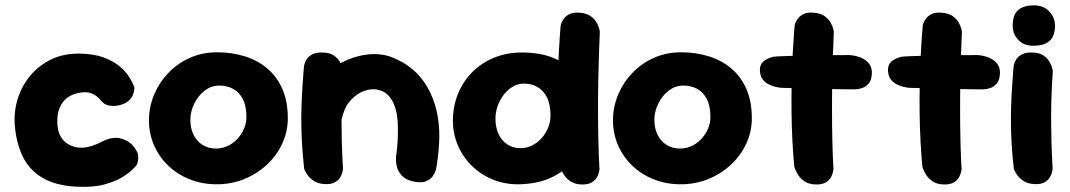

<svg xmlns="http://www.w3.org/2000/svg" viewBox="-20 -698 4050 727"><path d="M271 9Q189 4.8 139 -25.8Q89 -56.2 65 -107.8Q41 -159.2 36 -224.2Q32 -276.2 47.5 -325.1Q63 -374 95.5 -412.5Q128 -451 175 -473.5Q222 -496 282 -495Q334.5 -494.2 370.6 -481.1Q406.8 -468 430.2 -449Q453.8 -430 466.2 -411Q478.8 -392 483.8 -379.4Q488.8 -366.8 488.8 -366.8Q488.8 -366.8 488.1 -357.8Q487.5 -348.8 481.9 -335.6Q476.2 -322.5 460.2 -311.2Q447.5 -302.8 429.2 -299Q411 -295.2 394 -298.2Q377 -301.2 368.8 -311Q367.2 -311 362.4 -317.2Q357.5 -323.5 349 -331Q340.5 -338.5 327 -344.1Q313.5 -349.8 295 -348.5Q270.2 -346.5 251.9 -338Q233.5 -329.5 221.1 -314.9Q208.8 -300.2 202.8 -281.2Q196.8 -262.2 197 -240Q196.5 -207 207.5 -185.2Q218.5 -163.5 237.5 -152.4Q256.5 -141.2 279.2 -139Q297.8 -138 315 -142Q332.2 -146 347.1 -152.6Q362 -159.2 372.1 -164.5Q382.2 -169.8 386 -170.5Q411.5 -178.8 431.2 -175Q451 -171.2 465.9 -161.4Q480.8 -151.5 489.2 -139Q503 -120.8 503.5 -105.6Q504 -90.5 500.5 -81.4Q497 -72.2 497 -72.2Q497 -72.2 484.6 -59Q472.2 -45.8 445.5 -28.6Q418.8 -11.5 375.9 0.2Q333 12 271 9Z M800.8 -0.2Q745 -0.2 698 -19.1Q651 -38 616.6 -71.2Q582.2 -104.5 563.1 -148.4Q544 -192.3 544 -242.2Q544 -292.2 563.2 -338.8Q582.5 -385.2 617.2 -421.6Q652 -458 699.1 -479Q746.2 -500 802 -500Q857.8 -500 906.2 -485Q954.8 -470 991.6 -439.1Q1028.5 -408.2 1049.1 -361.2Q1069.8 -314.1 1069.8 -250.1Q1069.8 -200 1049 -154.8Q1028.2 -109.5 991 -74.8Q953.8 -40 905.1 -20.1Q856.5 -0.2 800.8 -0.2ZM798.1 -135.5Q820.8 -135.5 841.5 -145Q862.2 -154.5 878.2 -171.5Q894.2 -188.5 903.6 -209.9Q913 -231.4 913 -255.5Q913 -296.5 899.6 -322.6Q886.2 -348.8 863 -361.4Q839.8 -374 809.3 -374Q786.8 -374 767.1 -362.8Q747.5 -351.5 732.8 -332.8Q718 -314 709.4 -291.1Q700.8 -268.2 700.8 -244.3Q700.8 -212.4 712.8 -187.8Q724.8 -163.2 746.8 -149.4Q768.8 -135.5 798.1 -135.5Z M1540.5 -11.8Q1514 -19 1500.9 -33.8Q1487.8 -48.5 1483.5 -64.4Q1479.2 -80.2 1479.4 -91.9Q1479.5 -103.5 1479.5 -103.5Q1488.5 -167.2 1486.4 -225.2Q1484.2 -283.2 1465 -317Q1449.2 -344.5 1424.5 -354.1Q1399.8 -363.8 1372.5 -357.8Q1345.2 -351.8 1321 -331.2Q1295.5 -309.8 1284 -280.4Q1272.5 -251 1269.4 -221.1Q1266.2 -191.2 1264.8 -168Q1264.5 -142.5 1264.2 -126.1Q1264 -109.8 1264.6 -98.2Q1265.2 -86.8 1264.5 -74.8Q1264.5 -74.8 1264.1 -68Q1263.8 -61.2 1259.9 -52Q1256 -42.8 1245 -35.4Q1234 -28 1211.8 -26.2Q1193.8 -25.2 1179.5 -35.1Q1165.2 -45 1157.1 -55Q1149 -65 1149 -65Q1139.2 -79.5 1137.8 -93.8Q1136.2 -108 1137.1 -128.1Q1138 -148.2 1135 -179.5Q1130.5 -218 1130.1 -245.4Q1129.8 -272.8 1133.5 -294.4Q1137.2 -316 1146.2 -336.2Q1155.2 -356.5 1171.2 -380Q1193 -407 1225.2 -431.1Q1257.5 -455.2 1295.9 -471.5Q1334.2 -487.8 1375 -492.1Q1415.8 -496.5 1453.8 -485Q1477 -477 1503.1 -462.6Q1529.2 -448.2 1554.4 -424.5Q1579.5 -400.8 1600 -364.9Q1620.5 -329 1633.2 -278.5Q1644 -229 1643.5 -180.5Q1643 -132 1633 -67Q1633 -67 1630.5 -55.9Q1628 -44.8 1619.1 -31.6Q1610.2 -18.5 1591.8 -11.2Q1573.2 -4 1540.5 -11.8ZM1208.2 -1Q1186.2 -2.5 1171.6 -11Q1157 -19.5 1148 -30.9Q1139 -42.2 1135.4 -50.4Q1131.8 -58.5 1131.8 -58.5Q1125.8 -112.5 1123.2 -158Q1120.8 -203.5 1120.8 -246.9Q1120.8 -290.2 1123.4 -338.8Q1126 -387.2 1131 -447.5Q1131 -447.5 1133 -455.6Q1135 -463.8 1141.5 -474.1Q1148 -484.5 1162.8 -492.2Q1177.5 -500 1202 -499.2Q1228.8 -498.5 1244.1 -487.9Q1259.5 -477.2 1267.1 -463.6Q1274.8 -450 1277.1 -439.8Q1279.5 -429.5 1279.5 -429.5Q1276.2 -380.8 1274.6 -338Q1273 -295.2 1273 -252.5Q1273 -209.8 1274.2 -162.2Q1275.5 -114.8 1278.8 -57.5Q1278.8 -57.5 1277.1 -48.5Q1275.5 -39.5 1269 -27.8Q1262.5 -16 1248.2 -7.8Q1234 0.5 1208.2 -1Z M1945.5 -0.2Q1892 0.5 1846.5 -18Q1801 -36.5 1766.6 -70.1Q1732.2 -103.8 1713.5 -148Q1694.8 -192.2 1694.8 -242.2Q1695.5 -299 1715.5 -345.9Q1735.5 -392.8 1770.2 -426.9Q1805 -461 1851.4 -479.8Q1897.8 -498.5 1951.2 -499.2Q2032 -500 2087.1 -473.5Q2142.2 -447 2170.5 -391.5Q2198.8 -336 2198.8 -250Q2198.8 -200 2183.6 -155.5Q2168.5 -111 2137.6 -76.6Q2106.8 -42.2 2058.9 -22Q2011 -1.8 1945.5 -0.2ZM1951.2 -137Q1973.8 -137 1994.1 -146.9Q2014.5 -156.8 2030.1 -174.1Q2045.8 -191.5 2055.1 -213.8Q2064.5 -236 2064.5 -260.8Q2064.5 -302.5 2051.1 -329Q2037.8 -355.5 2015.2 -368.5Q1992.8 -381.5 1963 -381.5Q1941.2 -381.5 1921.6 -369.9Q1902 -358.2 1887.2 -339.1Q1872.5 -320 1864.2 -296.4Q1856 -272.8 1856 -248Q1856 -216.2 1867.6 -190.9Q1879.2 -165.5 1900.9 -151.2Q1922.5 -137 1951.2 -137ZM2185.5 0.5Q2159.8 0.5 2143.2 -9.5Q2126.8 -19.5 2117.4 -33.1Q2108 -46.8 2104.4 -56.8Q2100.8 -66.8 2100.8 -66.8Q2096.5 -109.8 2094 -161.9Q2091.5 -214 2090.6 -270.5Q2089.8 -327 2091.2 -384.4Q2092.8 -441.8 2095.8 -496.9Q2098.8 -552 2102.8 -601Q2102.8 -601 2105.1 -609.1Q2107.5 -617.2 2115.1 -627.6Q2122.8 -638 2137.1 -645Q2151.5 -652 2176 -649.8Q2202 -647.5 2217 -636.5Q2232 -625.5 2239.2 -612.2Q2246.5 -599 2248.9 -589.1Q2251.2 -579.2 2251.2 -579.2Q2249.5 -540.8 2247.9 -491.2Q2246.2 -441.8 2245.2 -386.6Q2244.2 -331.5 2244.4 -274.1Q2244.5 -216.8 2245.8 -161.2Q2247 -105.8 2250 -56.8Q2250 -56.8 2248.4 -48.1Q2246.8 -39.5 2241 -28.1Q2235.2 -16.8 2222.1 -8.1Q2209 0.5 2185.5 0.5Z M2557.8 -0.2Q2502 -0.2 2455 -19.1Q2408 -38 2373.6 -71.2Q2339.2 -104.5 2320.1 -148.4Q2301 -192.3 2301 -242.2Q2301 -292.2 2320.2 -338.8Q2339.5 -385.2 2374.2 -421.6Q2409 -458 2456.1 -479Q2503.2 -500 2559 -500Q2614.8 -500 2663.2 -485Q2711.8 -470 2748.6 -439.1Q2785.5 -408.2 2806.1 -361.2Q2826.8 -314.1 2826.8 -250.1Q2826.8 -200 2806 -154.8Q2785.2 -109.5 2748 -74.8Q2710.8 -40 2662.1 -20.1Q2613.5 -0.2 2557.8 -0.2ZM2555.1 -135.5Q2577.8 -135.5 2598.5 -145Q2619.2 -154.5 2635.2 -171.5Q2651.2 -188.5 2660.6 -209.9Q2670 -231.4 2670 -255.5Q2670 -296.5 2656.6 -322.6Q2643.2 -348.8 2620 -361.4Q2596.8 -374 2566.3 -374Q2543.8 -374 2524.1 -362.8Q2504.5 -351.5 2489.8 -332.8Q2475 -314 2466.4 -291.1Q2457.8 -268.2 2457.8 -244.3Q2457.8 -212.4 2469.8 -187.8Q2481.8 -163.2 2503.8 -149.4Q2525.8 -135.5 2555.1 -135.5Z M3071.6 0.5Q3045.8 0.5 3029.3 -9.5Q3012.8 -19.5 3003.8 -33.1Q2994.8 -46.7 2991.2 -56.7Q2987.5 -66.8 2987.5 -66.8Q2983.5 -109.8 2980.6 -161.9Q2977.8 -214 2977.1 -270.5Q2976.5 -327 2977.6 -384.4Q2978.8 -441.8 2981.8 -496.9Q2984.8 -552 2988.8 -601Q2988.8 -601 2991.1 -609.1Q2993.5 -617.2 3001.1 -627.6Q3008.8 -638 3023.1 -645Q3037.5 -652 3061.9 -649.8Q3088 -647.5 3103 -636.5Q3118 -625.5 3125.2 -612.3Q3132.4 -599.1 3134.8 -589.2Q3137.2 -579.2 3137.2 -579.2Q3135.5 -540.8 3133.9 -491.2Q3132.2 -441.8 3131.2 -386.6Q3130.2 -331.5 3130.4 -274.1Q3130.5 -216.8 3131.8 -161.2Q3133 -105.8 3136 -56.8Q3136 -56.8 3134.4 -48.2Q3132.7 -39.6 3127 -28.1Q3121.2 -16.7 3108.1 -8.1Q3095 0.5 3071.6 0.5ZM3212 -359.5Q3133 -360.2 3062.8 -362.4Q2992.5 -364.5 2937.2 -365.5Q2937.2 -365.5 2926.2 -367.1Q2915.2 -368.8 2899.7 -374.5Q2884.2 -380.2 2872.1 -392.4Q2860 -404.5 2857.8 -425.5Q2855.5 -444 2862.6 -455.2Q2869.8 -466.5 2880.5 -472.4Q2891.2 -478.2 2899.5 -480.6Q2907.8 -483 2907.8 -483Q2915.8 -484.2 2937.7 -485.1Q2959.6 -486 2990.6 -486.9Q3021.5 -487.8 3057.4 -488.2Q3093.2 -488.8 3129.2 -489.1Q3165.2 -489.5 3197.2 -489.5Q3197.2 -489.5 3206 -488.5Q3214.8 -487.5 3227.5 -484.1Q3240.2 -480.8 3252.8 -473Q3265.2 -465.2 3273.6 -452.4Q3282 -439.5 3281.2 -419.5Q3280.5 -395.5 3269.6 -382.5Q3258.8 -369.5 3245.5 -365Q3232.2 -360.5 3222.1 -360Q3212 -359.5 3212 -359.5Z M3556.6 0.5Q3530.8 0.5 3514.3 -9.5Q3497.8 -19.5 3488.8 -33.1Q3479.8 -46.7 3476.2 -56.7Q3472.5 -66.8 3472.5 -66.8Q3468.5 -109.8 3465.6 -161.9Q3462.8 -214 3462.1 -270.5Q3461.5 -327 3462.6 -384.4Q3463.8 -441.8 3466.8 -496.9Q3469.8 -552 3473.8 -601Q3473.8 -601 3476.1 -609.1Q3478.5 -617.2 3486.1 -627.6Q3493.8 -638 3508.1 -645Q3522.5 -652 3546.9 -649.8Q3573 -647.5 3588 -636.5Q3603 -625.5 3610.2 -612.3Q3617.4 -599.1 3619.8 -589.2Q3622.2 -579.2 3622.2 -579.2Q3620.5 -540.8 3618.9 -491.2Q3617.2 -441.8 3616.2 -386.6Q3615.2 -331.5 3615.4 -274.1Q3615.5 -216.8 3616.8 -161.2Q3618 -105.8 3621 -56.8Q3621 -56.8 3619.4 -48.2Q3617.7 -39.6 3612 -28.1Q3606.2 -16.7 3593.1 -8.1Q3580 0.5 3556.6 0.5ZM3697 -359.5Q3618 -360.2 3547.8 -362.4Q3477.5 -364.5 3422.2 -365.5Q3422.2 -365.5 3411.2 -367.1Q3400.2 -368.8 3384.7 -374.5Q3369.2 -380.2 3357.1 -392.4Q3345 -404.5 3342.8 -425.5Q3340.5 -444 3347.6 -455.2Q3354.8 -466.5 3365.5 -472.4Q3376.2 -478.2 3384.5 -480.6Q3392.8 -483 3392.8 -483Q3400.8 -484.2 3422.7 -485.1Q3444.6 -486 3475.6 -486.9Q3506.5 -487.8 3542.4 -488.2Q3578.2 -488.8 3614.2 -489.1Q3650.2 -489.5 3682.2 -489.5Q3682.2 -489.5 3691 -488.5Q3699.8 -487.5 3712.5 -484.1Q3725.2 -480.8 3737.8 -473Q3750.2 -465.2 3758.6 -452.4Q3767 -439.5 3766.2 -419.5Q3765.5 -395.5 3754.6 -382.5Q3743.8 -369.5 3730.5 -365Q3717.2 -360.5 3707.1 -360Q3697 -359.5 3697 -359.5Z M3895.2 -1Q3873.2 -2.5 3858.6 -11Q3844 -19.5 3835 -30.9Q3826 -42.2 3822.4 -50.4Q3818.8 -58.5 3818.8 -58.5Q3812.8 -112.5 3810.2 -158Q3807.8 -203.5 3807.8 -246.9Q3807.8 -290.2 3810.4 -338.8Q3813 -387.2 3818 -447.5Q3818 -447.5 3820 -455.6Q3822 -463.8 3828.5 -474.1Q3835 -484.5 3849.8 -492.2Q3864.5 -500 3889 -499.2Q3915.8 -498.5 3931.1 -487.9Q3946.5 -477.2 3954.1 -463.6Q3961.8 -450 3964.1 -439.8Q3966.5 -429.5 3966.5 -429.5Q3963.2 -380.8 3961.6 -338Q3960 -295.2 3960 -252.5Q3960 -209.8 3961.2 -162.2Q3962.5 -114.8 3965.8 -57.5Q3965.8 -57.5 3964.1 -48.5Q3962.5 -39.5 3956 -27.8Q3949.5 -16 3935.2 -7.8Q3921 0.5 3895.2 -1ZM3895 -524.8Q3857.8 -524 3836.1 -546.4Q3814.5 -568.8 3814.5 -600Q3814.5 -643.2 3835.8 -660.5Q3857 -677.8 3894.2 -677.8Q3931.5 -677.8 3953.1 -654.5Q3974.8 -631.2 3974.8 -600Q3974.8 -579.8 3968 -562.8Q3961.2 -545.8 3943.9 -535.6Q3926.5 -525.5 3895 -524.8Z"/></svg>

Font: Sour Gummy Black
Style: Regular
Weight: 900
Version: Version 1.000